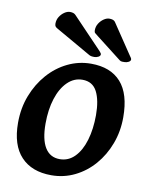

<svg xmlns="http://www.w3.org/2000/svg" viewBox="-81 -757 651 832"><g transform="rotate(10 244.0 -341.0)"><path d="M202 15Q116 15 68.5 -35.5Q21 -86 21 -184Q21 -249 42.5 -304.5Q64 -360 101 -402Q138 -444 186.5 -467.5Q235 -491 289 -491Q375 -491 420.5 -440Q466 -389 466 -286Q466 -224 445.5 -169.5Q425 -115 389 -73.5Q353 -32 305 -8.5Q257 15 202 15ZM226 -60Q264 -60 291.5 -88Q319 -116 333.5 -165Q348 -214 348 -275Q348 -340 328.5 -378Q309 -416 264 -416Q227 -416 198.5 -388Q170 -360 154.5 -311.5Q139 -263 139 -201Q139 -132 161 -96Q183 -60 226 -60ZM448 -554 358 -688Q354 -693 347.5 -695Q341 -697 333 -697Q321 -697 308.5 -688.5Q296 -680 287.5 -666.5Q279 -653 279 -636Q279 -628 283 -624.5Q287 -621 296 -614L408 -527Q413 -523 419.5 -523Q426 -523 430 -523Q439 -523 447.5 -527.5Q456 -532 456 -539Q456 -542 453.5 -546Q451 -550 448 -554ZM315 -551 185 -687Q177 -696 160 -696Q148 -696 135.5 -687.5Q123 -679 114.5 -665.5Q106 -652 106 -635Q106 -627 109.5 -622.5Q113 -618 123 -613L275 -526Q281 -523 287 -522.5Q293 -522 297 -522Q306 -522 314.5 -526.5Q323 -531 323 -538Q323 -541 320.5 -544Q318 -547 315 -551Z"/></g></svg>

Font: Alkatra
Style: Regular
Weight: 400
Designer: Suman Bhandary
Version: Version 1.100;gftools[0.9.22]